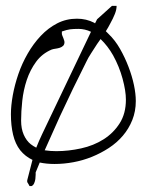

<svg xmlns="http://www.w3.org/2000/svg" viewBox="-20 -549 501 644"><path d="M71.3 55.7Q80.1 20.5 88.9 -12.7Q64.5 -24.4 47.9 -44.9Q31.2 -66.4 23.9 -97.2Q16.6 -127.9 16.6 -166Q16.6 -194.3 22.9 -229.5Q29.3 -264.6 41.5 -300.3Q53.7 -335.9 72.8 -369.1Q91.8 -402.3 116.7 -428.7Q141.6 -455.1 171.9 -470.7Q202.1 -486.3 238.3 -486.3Q269.5 -486.3 295.9 -472.7L298.8 -470.7L305.7 -484.4L355.5 -529.3H371.1Q371.1 -516.6 365.2 -502Q359.4 -487.3 349.6 -469.7Q343.8 -458 335 -444.3L343.8 -435.5Q366.2 -414.1 382.8 -384.8Q399.4 -355.5 411.1 -324.7Q422.9 -293.9 429.2 -264.2Q435.5 -234.4 435.5 -210Q435.5 -175.8 423.8 -146.5Q412.1 -117.2 392.1 -93.8Q372.1 -70.3 345.2 -52.7Q318.4 -35.2 288.1 -22.9Q257.8 -10.7 226.1 -4.9Q194.3 1 163.1 1Q135.7 1 113.3 -3.9L99.6 29.3V37.1Q99.6 43.9 98.6 51.3Q97.7 58.6 94.7 65.4Q91.8 72.3 85.9 75.2H85H80.1Q80.1 75.2 79.1 75.2Q78.1 73.2 75.7 68.8Q73.2 64.5 71.3 61.5ZM168.9 -42Q210 -42 252 -51.3Q293.9 -60.5 327.1 -81.5Q360.4 -102.5 381.3 -135.3Q402.3 -168 402.3 -214.8Q402.3 -244.1 391.1 -285.2Q379.9 -326.2 359.4 -363.3Q341.8 -394.5 317.4 -418Q311.5 -409.2 305.7 -401.4Q294.9 -384.8 285.2 -369.6Q275.4 -354.5 270.5 -343.8Q223.6 -251 180.7 -158.2Q155.3 -101.6 129.9 -44.9Q148.4 -42 168.9 -42ZM50.8 -144.5Q50.8 -117.2 59.6 -97.2Q68.4 -77.1 83 -65.4Q91.8 -58.6 101.6 -53.7Q110.4 -76.2 121.1 -98.6L285.2 -442.4Q264.6 -452.1 243.2 -452.1Q226.6 -452.1 215.3 -450.7Q204.1 -449.2 187.5 -443.4V-434.6Q187.5 -433.6 189 -429.7Q190.4 -425.8 192.4 -421.4Q194.3 -417 195.3 -413.1Q196.3 -409.2 196.3 -408.2Q196.3 -399.4 191.4 -395Q186.5 -390.6 180.2 -388.7Q173.8 -386.7 166.5 -385.7Q159.2 -384.8 153.3 -382.8Q121.1 -369.1 101.1 -341.8Q81.1 -314.5 69.8 -280.8Q58.6 -247.1 54.7 -210.9Q50.8 -174.8 50.8 -144.5Z"/></svg>

Font: Zeyada
Style: Regular
Weight: 400
Version: Version 1.002 2010